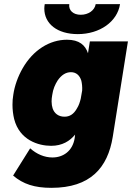

<svg xmlns="http://www.w3.org/2000/svg" viewBox="-20 -719 635 923"><path d="M354 -555C460 -555 544 -615 557 -699H440C435 -669 405 -648 368 -648C332 -648 309 -669 313 -699H195C194 -692 193 -685 193 -678C193 -605 255 -555 354 -555ZM412 -520 403 -463C390 -502 361 -528 302 -528C218 -528 139 -478 89 -391C66 -351 50 -306 44 -264C41 -248 40 -231 40 -215C40 -191 43 -168 48 -147C74 -45 165 -18 226 -18C279 -18 316 -41 341 -72L339 -55C329 8 283 38 232 38C194 38 156 22 125 -6L43 125C91 166 146 184 227 184C415 184 498 87 522 -61L595 -520ZM350 -198C334 -169 314 -158 290 -158C261 -158 241 -174 233 -198C230 -207 228 -219 228 -231C228 -241 229 -251 231 -262C235 -291 245 -313 257 -332C275 -358 296 -372 321 -372C346 -372 363 -357 371 -331C374 -318 376 -302 375 -284L368 -244C364 -228 359 -212 350 -198Z"/></svg>

Font: Arthouse Owned Black
Style: Italic
Weight: 900
Italic angle: -10°
Designer: Jeremy Tribby
Foundry: Tribby Type
Version: Version 1.000;PS 001.000;hotconv 1.0.88;makeotf.lib2.5.64775